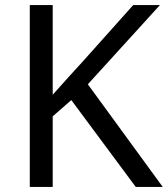

<svg xmlns="http://www.w3.org/2000/svg" viewBox="-20 -734 659 754"><path d="M619 0H513L260 -341L187 -277V0H97V-714H187V-362Q217 -396 248 -430Q279 -464 310 -498L503 -714H608L325 -403Z"/></svg>

Font: Noto Sans Nag Mundari
Style: Regular
Weight: 400
Designer: Muthu Nedumaran
Version: Version 1.000; ttfautohint (v1.8.4.7-5d5b)